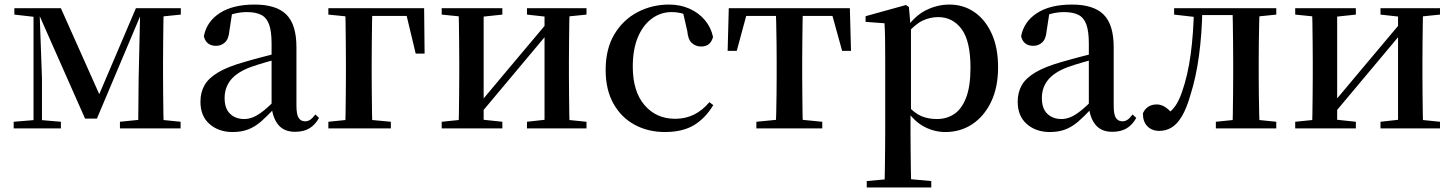

<svg xmlns="http://www.w3.org/2000/svg" viewBox="-20 -563 6376 842"><path d="M353 -43 148 -506H140V-527H247L426 -126H405L576 -527H609V-507H601L405 -43ZM586 0 588 -219 595 -527H698Q697 -503 696.5 -461Q696 -419 695.5 -374.5Q695 -330 695 -296V-232Q695 -198 695.5 -153Q696 -108 696.5 -66.5Q697 -25 698 0ZM40 0V-29L137 -37H154L247 -29V0ZM506 0V-29L614 -40H664L772 -29V0ZM43 -499V-527H151V-488H139ZM127 0V-527H153L164 -221V0ZM638 -488V-527H773V-499L665 -488Z M1000 16Q939 16 899 -19Q859 -54 859 -117Q859 -158 877 -189.5Q895 -221 937.5 -246Q980 -271 1051 -291Q1092 -303 1140 -315.5Q1188 -328 1228 -337V-312Q1188 -302 1147.5 -290.5Q1107 -279 1077 -268Q1019 -246 992 -212.5Q965 -179 965 -133Q965 -87 989 -64Q1013 -41 1051 -41Q1070 -41 1090 -49Q1110 -57 1136 -77.5Q1162 -98 1197 -135L1210 -84H1180Q1150 -52 1124 -29.5Q1098 -7 1068.5 4.5Q1039 16 1000 16ZM1274 15Q1226 15 1201 -15Q1176 -45 1171 -96V-99V-372Q1171 -426 1160 -456Q1149 -486 1125 -498Q1101 -510 1062 -510Q1035 -510 1007 -503Q979 -496 944 -480L998 -506L986 -428Q983 -392 966.5 -377Q950 -362 928 -362Q884 -362 874 -404Q886 -468 943.5 -505.5Q1001 -543 1097 -543Q1192 -543 1236 -499Q1280 -455 1280 -356V-100Q1280 -60 1290 -45.5Q1300 -31 1318 -31Q1330 -31 1340 -37.5Q1350 -44 1363 -61L1379 -46Q1362 -15 1336.5 0Q1311 15 1274 15Z M1493 0Q1495 -25 1495.5 -66.5Q1496 -108 1496.5 -153Q1497 -198 1497 -232V-287Q1497 -326 1496.5 -372Q1496 -418 1495.5 -460.5Q1495 -503 1493 -527H1613Q1612 -503 1611.5 -460.5Q1611 -418 1610.5 -372Q1610 -326 1610 -287V-232Q1610 -198 1610.5 -153Q1611 -108 1611.5 -66.5Q1612 -25 1613 0ZM1553 -493V-527H1840L1842 -328H1803L1757 -520L1791 -493ZM1420 0V-29L1528 -40H1577L1694 -29V0ZM1420 -499V-527H1553V-488H1529Z M1917 0V-29L2025 -40H2080L2183 -29V0ZM2291 0V-29L2390 -40H2444L2552 -29V0ZM1990 0Q1992 -25 1992.5 -66.5Q1993 -108 1993.5 -153Q1994 -198 1994 -232V-296Q1994 -330 1993.5 -374.5Q1993 -419 1992.5 -461Q1992 -503 1990 -527H2101V0ZM2075 -50 2032 -73H2052L2218 -271L2393 -479L2435 -457H2416L2246 -254ZM2368 0V-527H2478Q2477 -503 2476.5 -461Q2476 -419 2475.5 -374.5Q2475 -330 2475 -296V-232Q2475 -198 2475.5 -153Q2476 -108 2476.5 -66.5Q2477 -25 2478 0ZM1917 -499V-527H2183V-499L2080 -488H2026ZM2291 -499V-527H2552V-499L2444 -488H2390Z M2896 16Q2822 16 2763 -16Q2704 -48 2670 -109Q2636 -170 2636 -256Q2636 -349 2674.5 -413Q2713 -477 2776.5 -510Q2840 -543 2914 -543Q2963 -543 3003.5 -525Q3044 -507 3071 -475Q3098 -443 3107 -401Q3096 -359 3055 -359Q3031 -359 3014 -374.5Q2997 -390 2994 -427L2973 -518L3033 -476Q3004 -494 2978.5 -502Q2953 -510 2925 -510Q2877 -510 2838 -481Q2799 -452 2777 -399Q2755 -346 2755 -271Q2755 -162 2806.5 -102Q2858 -42 2941 -42Q2986 -42 3023.5 -60.5Q3061 -79 3091 -115L3108 -102Q3073 -44 3023 -14Q2973 16 2896 16Z M3171 -340 3176 -527H3707L3712 -340H3673L3622 -525L3678 -493H3205L3261 -525L3211 -340ZM3297 0V-29L3410 -40H3474L3586 -29V0ZM3382 0Q3383 -25 3384 -66.5Q3385 -108 3385.5 -153Q3386 -198 3386 -232V-296Q3386 -330 3385.5 -374.5Q3385 -419 3384 -461Q3383 -503 3382 -527H3501Q3500 -503 3499.5 -461Q3499 -419 3498.5 -374.5Q3498 -330 3498 -296V-232Q3498 -198 3498.5 -153Q3499 -108 3499.5 -66.5Q3500 -25 3501 0Z M3781 259V231L3891 221H3953L4064 231V259ZM3859 259Q3860 221 3860.5 179Q3861 137 3861.5 95.5Q3862 54 3862 19V-299Q3862 -350 3861.5 -387.5Q3861 -425 3859 -461L3776 -467V-492L3953 -541L3966 -532L3973 -450L3975 -444V-77L3973 -65V19Q3973 53 3973.5 94.5Q3974 136 3974.5 178.5Q3975 221 3976 259ZM4126 16Q4079 16 4035.5 -6Q3992 -28 3955 -80H3942L3959 -101Q3991 -66 4021 -53.5Q4051 -41 4089 -41Q4131 -41 4164 -62.5Q4197 -84 4216.5 -134Q4236 -184 4236 -266Q4236 -383 4197 -435.5Q4158 -488 4094 -488Q4060 -488 4027 -473Q3994 -458 3953 -411L3940 -432H3950Q3988 -491 4038.5 -517Q4089 -543 4144 -543Q4205 -543 4253 -510Q4301 -477 4329 -415.5Q4357 -354 4357 -268Q4357 -180 4326.5 -116.5Q4296 -53 4244 -18.5Q4192 16 4126 16Z M4584 16Q4523 16 4483 -19Q4443 -54 4443 -117Q4443 -158 4461 -189.5Q4479 -221 4521.5 -246Q4564 -271 4635 -291Q4676 -303 4724 -315.5Q4772 -328 4812 -337V-312Q4772 -302 4731.5 -290.5Q4691 -279 4661 -268Q4603 -246 4576 -212.5Q4549 -179 4549 -133Q4549 -87 4573 -64Q4597 -41 4635 -41Q4654 -41 4674 -49Q4694 -57 4720 -77.5Q4746 -98 4781 -135L4794 -84H4764Q4734 -52 4708 -29.5Q4682 -7 4652.5 4.5Q4623 16 4584 16ZM4858 15Q4810 15 4785 -15Q4760 -45 4755 -96V-99V-372Q4755 -426 4744 -456Q4733 -486 4709 -498Q4685 -510 4646 -510Q4619 -510 4591 -503Q4563 -496 4528 -480L4582 -506L4570 -428Q4567 -392 4550.5 -377Q4534 -362 4512 -362Q4468 -362 4458 -404Q4470 -468 4527.5 -505.5Q4585 -543 4681 -543Q4776 -543 4820 -499Q4864 -455 4864 -356V-100Q4864 -60 4874 -45.5Q4884 -31 4902 -31Q4914 -31 4924 -37.5Q4934 -44 4947 -61L4963 -46Q4946 -15 4920.5 0Q4895 15 4858 15Z M5064 11Q5032 11 5012 -9Q4992 -29 4992 -66Q5001 -86 5016.5 -95.5Q5032 -105 5053 -105Q5072 -105 5089 -94Q5106 -83 5124 -62V-50H5098V-62Q5120 -78 5135 -99.5Q5150 -121 5163 -158Q5189 -232 5201.5 -324Q5214 -416 5216 -527H5253Q5251 -414 5238 -318.5Q5225 -223 5201 -148Q5184 -88 5163 -53Q5142 -18 5117.5 -3.5Q5093 11 5064 11ZM5129 -499V-527H5233V-488H5225ZM5234 -497V-527H5424V-497ZM5312 0V-29L5420 -40H5470L5577 -29V0ZM5385 0Q5386 -25 5386.5 -66.5Q5387 -108 5387.5 -153Q5388 -198 5388 -232V-296Q5388 -330 5387.5 -374.5Q5387 -419 5386.5 -461Q5386 -503 5385 -527H5504Q5503 -503 5502 -461Q5501 -419 5500.5 -374.5Q5500 -330 5500 -296V-232Q5500 -198 5500.5 -153Q5501 -108 5502 -66.5Q5503 -25 5504 0ZM5444 -488V-527H5577V-499L5470 -488Z M5660 0V-29L5768 -40H5823L5926 -29V0ZM6034 0V-29L6133 -40H6187L6295 -29V0ZM5733 0Q5735 -25 5735.5 -66.5Q5736 -108 5736.5 -153Q5737 -198 5737 -232V-296Q5737 -330 5736.5 -374.5Q5736 -419 5735.5 -461Q5735 -503 5733 -527H5844V0ZM5818 -50 5775 -73H5795L5961 -271L6136 -479L6178 -457H6159L5989 -254ZM6111 0V-527H6221Q6220 -503 6219.5 -461Q6219 -419 6218.5 -374.5Q6218 -330 6218 -296V-232Q6218 -198 6218.5 -153Q6219 -108 6219.5 -66.5Q6220 -25 6221 0ZM5660 -499V-527H5926V-499L5823 -488H5769ZM6034 -499V-527H6295V-499L6187 -488H6133Z"/></svg>

Font: Noto Serif TC SemiBold
Style: Regular
Weight: 600
Version: Version 2.002-H1;hotconv 1.1.0;makeotfexe 2.6.0